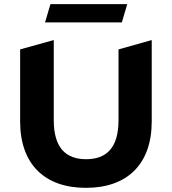

<svg xmlns="http://www.w3.org/2000/svg" viewBox="-20 -893 828 925"><path d="M197 -785H567L593 -873H223ZM394 12C593 12 711 -102 711 -308V-700L551 -655V-314C551 -181 493 -126 395 -126C297 -126 239 -181 239 -314V-700L77 -655V-308C77 -102 195 12 394 12Z"/></svg>

Font: Talent SemiBold
Style: Bold
Weight: 700
Designer: Mike Powis
Version: Version 1.001;hotconv 1.0.109;makeotfexe 2.5.65596